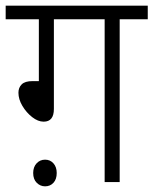

<svg xmlns="http://www.w3.org/2000/svg" viewBox="-20 -642 541 677"><path d="M170 -574V-258Q170 -213 134 -213Q114 -213 93.5 -229Q73 -245 59 -268.5Q45 -292 45 -315Q45 -333 56.5 -344.5Q68 -356 95 -356H117V-574H0V-622H501V-574H402V0H349V-574ZM97 -32Q97 -53 109 -66Q121 -79 139 -79Q157 -79 168.5 -66Q180 -53 180 -32Q180 -10 168.5 2.5Q157 15 139 15Q122 15 109.5 2.5Q97 -10 97 -32Z"/></svg>

Font: Noto Sans SemiCondensed Light
Style: Italic
Weight: 300
Width: 4
Italic angle: -12°
Designer: Monotype Design Team
Foundry: Monotype Imaging Inc.
Version: Version 2.013; ttfautohint (v1.8.4.7-5d5b)